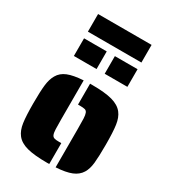

<svg xmlns="http://www.w3.org/2000/svg" viewBox="-215 -1004 1001 1122"><g transform="rotate(30 286.0 -443.0)"><path d="M342 -254Q342 -305 341 -322Q340 -346 335 -358.5Q330 -371 319 -374Q307 -377 286 -377H272V-518H286Q373 -518 422 -504.5Q471 -491 495 -460Q517 -432 523.5 -385.5Q530 -339 530 -254Q530 -175 525.5 -131.5Q521 -88 504 -60Q485 -29 447 -13.5Q409 2 342 6ZM77 -49Q55 -77 48.5 -123Q42 -169 42 -254Q42 -332 47 -376Q52 -420 69 -449Q87 -481 125 -496.5Q163 -512 230 -516V-254Q230 -203 231 -187Q232 -163 237 -151Q242 -139 254 -136Q264 -133 286 -133H300V8H286Q199 8 150 -5Q101 -18 77 -49ZM109 -894H470V-775H109ZM109 -730H262V-611H109ZM317 -730H470V-611H317Z"/></g></svg>

Font: Saira Stencil One
Style: Regular
Weight: 400
Designer: Hector Gatti with collaboration of the Omnibus-Type team
Foundry: Omnibus-Type
Version: Version 1.004